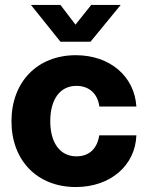

<svg xmlns="http://www.w3.org/2000/svg" viewBox="-20 -753 602 785"><path d="M290 11.7C431.6 11.7 533.2 -76.7 537.6 -199.7H385.7C377.9 -147 346.2 -113.8 292.5 -113.8C225.6 -113.8 185.5 -168.9 185.5 -257.3C185.5 -346.7 225.1 -401.9 292.5 -401.9C345.7 -401.9 379.9 -368.2 386.2 -317.4H537.6C529.8 -440.9 429.7 -527.3 290 -527.3C132.3 -527.3 26.9 -417.5 26.9 -257.3C26.9 -97.2 131.8 11.7 290 11.7ZM227.1 -732.9H106.9V-732.4L227.1 -582.5H350.1L473.1 -732.4V-732.9H353L288.6 -652.3Z"/></svg>

Font: Raveo Display
Style: Bold
Weight: 700
Designer: Jakub Foglar, Rasmus Andersson (Inter)
Foundry: Jakubfoglar.com
Version: Version 1.100;Glyphs 3.2.3 (3260)